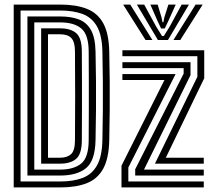

<svg xmlns="http://www.w3.org/2000/svg" viewBox="-20 -820 932 840"><path d="M40 0V-800H243Q312.5 -800 359.8 -781.5Q407 -763 431.6 -718.4Q456.2 -673.8 458 -595Q459.5 -525.8 460 -463.2Q460.5 -400.8 460 -338.1Q459.5 -275.5 458 -206Q456.2 -126.2 431.2 -81.4Q406.2 -36.5 359 -18.2Q311.8 0 243 0ZM70 -26H243Q301.2 -26 342 -41.8Q382.8 -57.5 404.6 -96.8Q426.5 -136 428 -206.5Q429.5 -276.2 430 -338.5Q430.5 -400.8 430 -463Q429.5 -525.2 428 -594.5Q426.5 -665.5 404.2 -704.5Q382 -743.5 341.1 -758.8Q300.2 -774 243 -774H70ZM100 -52V-748H243Q291 -748 325.1 -735Q359.2 -722 378 -688.5Q396.8 -655 398 -593.8Q399.5 -524 400 -462Q400.5 -400 400 -338.2Q399.5 -276.5 398 -207.2Q396.2 -117 356.6 -84.5Q317 -52 243 -52ZM130 -78H243Q301.8 -78 334.6 -103.9Q367.5 -129.8 368 -206Q368.5 -275.8 368.6 -338.1Q368.8 -400.5 368.6 -463Q368.5 -525.5 368 -595Q367.5 -668.5 335.9 -695.2Q304.2 -722 243 -722H130ZM160 -104V-696H243Q289.2 -696 313.5 -674.9Q337.8 -653.8 338 -595Q338.5 -525.8 338.6 -463.2Q338.8 -400.8 338.6 -338.1Q338.5 -275.5 338 -206Q337.8 -146 313.1 -125Q288.5 -104 243 -104ZM190 -130H243Q273.8 -130 290.8 -145.5Q307.8 -161 308 -206Q308.8 -309.5 308.8 -400.1Q308.8 -490.8 308 -595Q307.8 -636.8 292.1 -653.4Q276.5 -670 243 -670H190ZM657.8 -104 843.5 -484V-574H515.5V-600H873.5V-477.8L705.5 -130H871.5V-104ZM571.5 -52V-79.5L783.5 -498V-522H515.5V-548H813.5V-491.2L610 -78H871.5V-52ZM511.5 0V-95L699.5 -470H515.5V-496H748.2L541.5 -87.2V-26H871.5V0ZM518.8 -800H549.8L646.8 -645H616.8ZM578.8 -800H610.8L663.5 -703.2L688.8 -662.5H696.8L722 -703L774.8 -800H806.8L714.8 -645H670.8ZM637.8 -800H669.8L686.5 -744.5L690.8 -722.8H694.8L699.2 -744.5L716.8 -800H748.8L716.5 -728.2L700.8 -695.5H684.8L669.2 -728.2ZM835.8 -800H866.8L768.8 -645H738.8Z"/></svg>

Font: Big Shoulders Inline Display Black
Style: Regular
Weight: 900
Designer: Patric King
Foundry: XO Type Co
Version: Version 1.000